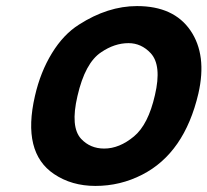

<svg xmlns="http://www.w3.org/2000/svg" viewBox="-20 -575 683 632"><path d="M431 -555Q552 -555 607 -474.5Q662 -394 633 -267Q587 -71 448 0Q376 37 294 37Q216 37 158 -2Q52 -73 95 -259Q113 -338 151 -400Q189 -462 240 -494Q335 -555 431 -555ZM403 -433Q357 -433 313 -403Q260 -368 235 -259Q211 -157 247 -118Q277 -86 323 -86Q373 -86 421 -126Q468 -165 490 -262Q513 -360 476 -400Q445 -433 403 -433Z"/></svg>

Font: Miedinger
Style: Bold-Italic
Weight: 700
Italic angle: -13°
Version: Version 001.000